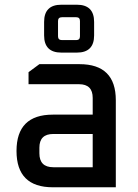

<svg xmlns="http://www.w3.org/2000/svg" viewBox="-20 -794 584 814"><path d="M204 0Q50 0 50 -154Q50 -308 204 -308H373V-379Q373 -437 315 -437H101V-488L147 -522H317Q471 -522 471 -369V0ZM147 -144Q147 -85 206 -85H373V-226H206Q147 -226 147 -168ZM167 -644V-701Q167 -774 240 -774H306Q379 -774 379 -701V-644Q379 -571 306 -571H240Q167 -571 167 -644ZM226 -640Q226 -624 243 -624H303Q319 -624 319 -640V-705Q319 -721 303 -721H243Q226 -721 226 -705Z"/></svg>

Font: Oxanium Medium
Style: Regular
Weight: 500
Designer: Severin Meyer
Version: Version 1.001